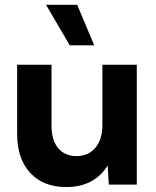

<svg xmlns="http://www.w3.org/2000/svg" viewBox="-20 -752 637 782"><path d="M537.1 0H423.3L418.5 -78.1Q392.6 -35.2 349.9 -12.7Q307.1 9.8 250 9.8Q156.2 9.8 103 -47.9Q49.8 -105.5 49.8 -206.1V-488.3H189.9V-238.3Q189.9 -181.2 217 -148.7Q244.1 -116.2 291 -116.2Q339.8 -116.2 368.4 -150.1Q397 -184.1 397 -242.2V-488.3H537.1ZM363.8 -567.4H264.2L167.5 -732.4H294.4Z"/></svg>

Font: Kumbh Sans
Style: Bold
Weight: 700
Version: Version 1.005